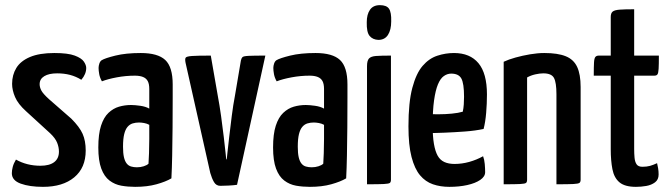

<svg xmlns="http://www.w3.org/2000/svg" viewBox="-20 -716 2601 746"><path d="M147 10Q95 10 60.5 -2.5Q26 -15 26 -43Q26 -54 29.5 -67.5Q33 -81 42 -96Q63 -84 87 -78Q111 -72 137 -72Q172 -72 190.5 -86Q209 -100 209 -127Q209 -144 202 -161.5Q195 -179 175 -198L81 -284Q50 -312 38.5 -339Q27 -366 27 -390Q27 -425 43.5 -452Q60 -479 96.5 -494.5Q133 -510 191 -510Q244 -510 270.5 -500Q297 -490 306 -476.5Q315 -463 315 -452Q315 -428 296 -406Q275 -419 252 -425Q229 -431 202 -431Q170 -431 152 -420Q134 -409 134 -389Q134 -377 140.5 -364.5Q147 -352 170 -331L257 -255Q289 -223 301 -196Q313 -169 313 -131Q313 -64 268.5 -27Q224 10 147 10Z M505 10Q477 10 451.5 5.5Q426 1 405.5 -14.5Q385 -30 373.5 -61Q362 -92 362 -143Q362 -195 372.5 -227.5Q383 -260 401.5 -277.5Q420 -295 442.5 -301.5Q465 -308 489 -308Q504 -308 525 -305Q546 -302 560 -294Q560 -294 560 -307Q560 -320 560 -338Q560 -356 560 -370Q560 -390 554 -401Q548 -412 535.5 -417Q523 -422 504 -422Q469 -422 434 -415.5Q399 -409 376 -400Q368 -414 365.5 -428Q363 -442 363 -452Q363 -460 366 -469Q369 -478 375 -482Q388 -490 428.5 -500Q469 -510 527 -510Q593 -510 622 -483Q651 -456 651 -388V-337Q651 -280 650.5 -221.5Q650 -163 649 -112Q648 -61 646 -23Q624 -10 588 0Q552 10 505 10ZM512 -66Q526 -66 538.5 -70Q551 -74 557 -80Q558 -95 559 -121Q560 -147 560 -176.5Q560 -206 560 -231Q551 -236 540 -238Q529 -240 520 -240Q507 -240 495.5 -236.5Q484 -233 475.5 -223Q467 -213 462.5 -194.5Q458 -176 458 -146Q458 -121 461.5 -105.5Q465 -90 472 -81Q479 -72 489.5 -69Q500 -66 512 -66Z M836 6Q820 6 811.5 -8.5Q803 -23 797 -44L701 -472Q698 -487 701.5 -492Q705 -497 726.5 -498.5Q748 -500 799 -500L826 -345Q833 -308 839 -265Q845 -222 849.5 -183.5Q854 -145 856.5 -121Q859 -97 859 -97H861Q861 -97 863.5 -121Q866 -145 870.5 -183.5Q875 -222 880.5 -265.5Q886 -309 893 -345L916 -481Q918 -490 922 -494Q926 -498 946 -499Q966 -500 1011 -500L901 2Q888 4 868 5Q848 6 836 6Z M1184 10Q1156 10 1130.5 5.5Q1105 1 1084.5 -14.5Q1064 -30 1052.5 -61Q1041 -92 1041 -143Q1041 -195 1051.5 -227.5Q1062 -260 1080.5 -277.5Q1099 -295 1121.5 -301.5Q1144 -308 1168 -308Q1183 -308 1204 -305Q1225 -302 1239 -294Q1239 -294 1239 -307Q1239 -320 1239 -338Q1239 -356 1239 -370Q1239 -390 1233 -401Q1227 -412 1214.5 -417Q1202 -422 1183 -422Q1148 -422 1113 -415.5Q1078 -409 1055 -400Q1047 -414 1044.5 -428Q1042 -442 1042 -452Q1042 -460 1045 -469Q1048 -478 1054 -482Q1067 -490 1107.5 -500Q1148 -510 1206 -510Q1272 -510 1301 -483Q1330 -456 1330 -388V-337Q1330 -280 1329.5 -221.5Q1329 -163 1328 -112Q1327 -61 1325 -23Q1303 -10 1267 0Q1231 10 1184 10ZM1191 -66Q1205 -66 1217.5 -70Q1230 -74 1236 -80Q1237 -95 1238 -121Q1239 -147 1239 -176.5Q1239 -206 1239 -231Q1230 -236 1219 -238Q1208 -240 1199 -240Q1186 -240 1174.5 -236.5Q1163 -233 1154.5 -223Q1146 -213 1141.5 -194.5Q1137 -176 1137 -146Q1137 -121 1140.5 -105.5Q1144 -90 1151 -81Q1158 -72 1168.5 -69Q1179 -66 1191 -66Z M1406 0V-459Q1406 -480 1413.5 -488.5Q1421 -497 1441 -498.5Q1461 -500 1499 -500V-18Q1499 -9 1495 -5.5Q1491 -2 1471.5 -1Q1452 0 1406 0ZM1450 -561Q1428 -562 1416 -576.5Q1404 -591 1405 -630Q1405 -660 1417.5 -678Q1430 -696 1456 -696Q1482 -696 1491.5 -682Q1501 -668 1500 -633Q1500 -600 1487.5 -580.5Q1475 -561 1450 -561Z M1726 10Q1691 10 1662 0Q1633 -10 1612 -35Q1591 -60 1579 -106Q1567 -152 1567 -225Q1567 -318 1582 -374.5Q1597 -431 1622 -460Q1647 -489 1679 -499.5Q1711 -510 1744 -510Q1806 -510 1839 -470.5Q1872 -431 1872 -349Q1872 -314 1869 -278Q1866 -242 1859 -215Q1827 -208 1786 -205Q1745 -202 1707.5 -200.5Q1670 -199 1646 -199Q1622 -199 1622 -199L1624 -273Q1624 -273 1641 -272.5Q1658 -272 1684 -272Q1710 -272 1735.5 -274.5Q1761 -277 1778 -282Q1781 -295 1782 -310.5Q1783 -326 1783 -340Q1783 -392 1772.5 -411Q1762 -430 1733 -430Q1718 -430 1704.5 -420.5Q1691 -411 1681.5 -388Q1672 -365 1666.5 -326Q1661 -287 1661 -229Q1661 -186 1666 -157Q1671 -128 1680.5 -111Q1690 -94 1706.5 -86.5Q1723 -79 1746 -79Q1775 -79 1803.5 -87Q1832 -95 1857 -109Q1862 -96 1863.5 -78.5Q1865 -61 1865 -47Q1865 -30 1846 -17Q1827 -4 1795.5 3Q1764 10 1726 10Z M1937 0V-476Q1956 -485 1983 -492.5Q2010 -500 2039.5 -505Q2069 -510 2095 -510Q2147 -510 2178 -497.5Q2209 -485 2222.5 -456Q2236 -427 2236 -378V-18Q2236 -9 2231.5 -5.5Q2227 -2 2207.5 -1Q2188 0 2142 0V-350Q2142 -395 2132.5 -413Q2123 -431 2091 -431Q2077 -431 2059.5 -427Q2042 -423 2028 -415V-18Q2028 -9 2024 -5.5Q2020 -2 2001 -1Q1982 0 1937 0Z M2451 10Q2408 10 2387 -7.5Q2366 -25 2359.5 -58.5Q2353 -92 2353 -136V-422H2287Q2287 -457 2288 -473.5Q2289 -490 2293.5 -495Q2298 -500 2307 -500H2353V-650Q2353 -665 2360.5 -671Q2368 -677 2387.5 -678.5Q2407 -680 2444 -680V-500H2540Q2540 -465 2539 -448.5Q2538 -432 2534.5 -427Q2531 -422 2522 -422H2444V-137Q2444 -119 2445.5 -103Q2447 -87 2453.5 -77.5Q2460 -68 2476 -68Q2493 -68 2505.5 -71.5Q2518 -75 2533 -82Q2535 -74 2537 -62.5Q2539 -51 2539 -38Q2539 -18 2525 -7.5Q2511 3 2491 6.5Q2471 10 2451 10Z"/></svg>

Font: Yanone Kaffeesatz Medium
Style: Regular
Weight: 500
Designer: Yanone (Cyrillic: Daniel Pouzeot, Huerta Tipografica, and Cyreal)
Foundry: Yanone
Version: Version 2.003